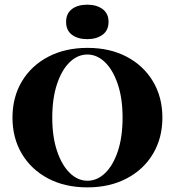

<svg xmlns="http://www.w3.org/2000/svg" viewBox="-20 -786 744 817"><path d="M351.6 11.3Q256.5 11.3 184.7 -26.6Q112.9 -64.5 73 -131.5Q33.1 -198.4 33.1 -285.5Q33.1 -372.6 73 -439.5Q112.9 -506.5 185.1 -544.4Q257.3 -582.3 352.4 -582.3Q447.6 -582.3 519.4 -544.4Q591.1 -506.5 631 -439.5Q671 -372.6 671 -285.5Q671 -198.4 631 -131.5Q591.1 -64.5 519 -26.6Q446.8 11.3 351.6 11.3ZM352.4 -16.9Q393.5 -16.9 427.4 -49.6Q461.3 -82.3 481.5 -142.7Q501.6 -203.2 501.6 -285.5Q501.6 -367.7 481 -428.2Q460.5 -488.7 426.6 -521.4Q392.7 -554 351.6 -554Q310.5 -554 276.6 -521.4Q242.7 -488.7 222.6 -428.2Q202.4 -367.7 202.4 -285.5Q202.4 -203.2 223 -142.7Q243.5 -82.3 277.4 -49.6Q311.3 -16.9 352.4 -16.9ZM351.6 -619.4Q311.3 -619.4 286.3 -637.9Q261.3 -656.5 261.3 -692.7Q261.3 -729 286.3 -747.6Q311.3 -766.1 351.6 -766.1Q390.3 -766.1 416.1 -747.6Q441.9 -729 441.9 -692.7Q441.9 -656.5 416.1 -637.9Q390.3 -619.4 351.6 -619.4Z"/></svg>

Font: Playfair 5pt SemiExpanded Light Black
Style: Regular
Weight: 900
Version: Version 2.203